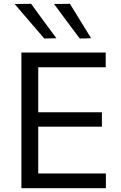

<svg xmlns="http://www.w3.org/2000/svg" viewBox="-20 -989 634 1009"><path d="M92.5 0V-713H535.5V-635.5H181V-399H515.5V-323.5H181V-77.5H536.5V0ZM213 -786.5Q174.5 -831 135.8 -876Q97 -921 57 -968L143.5 -969Q176 -924 209.5 -878.5Q243 -833 276.5 -788ZM399 -786.5Q366 -831 332.2 -876Q298.5 -921 264 -968L347.5 -969Q375 -924 402.8 -879Q430.5 -834 459 -788Z"/></svg>

Font: Commissioner
Style: Regular
Weight: 400
Designer: Kostas Bartsokas
Foundry: Kostas Bartsokas
Version: Version 1.000; ttfautohint (v1.8.3)